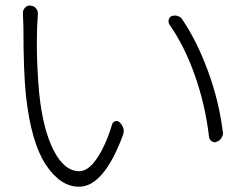

<svg xmlns="http://www.w3.org/2000/svg" viewBox="-20 -708 932 725"><path d="M66.4 -659.2Q66.4 -669.9 74.2 -678.7Q82 -687.5 93.8 -687.5Q93.8 -687.5 94.7 -686.5Q107.4 -686.5 115.7 -676.8Q124 -667 123 -654.3Q121.1 -626 120.1 -605.5Q119.1 -576.2 119.1 -545.9Q119.1 -455.1 127.9 -357.4Q141.6 -220.7 182.1 -141.1Q222.7 -61.5 279.3 -61.5Q313.5 -61.5 346.7 -110.8Q379.9 -160.2 403.3 -238.3Q406.2 -248 416 -250.5Q425.8 -252.9 432.6 -245.1Q447.3 -230.5 447.3 -213.9Q447.3 -205.1 443.4 -195.3Q371.1 -2.9 278.3 -2.9Q208 -2.9 152.8 -86.4Q97.7 -169.9 78.1 -345.7Q68.4 -437.5 68.4 -607.4ZM619.1 -616.2Q616.2 -622.1 616.2 -627.9Q616.2 -630.9 617.2 -633.8Q619.1 -643.6 628.9 -647.5Q634.8 -649.4 640.6 -649.4Q645.5 -649.4 651.4 -647.5Q663.1 -643.6 668.9 -633.8Q724.6 -550.8 765.6 -439Q806.6 -327.1 821.3 -210.9Q822.3 -208 822.3 -206.1Q822.3 -196.3 816.4 -187.5Q810.5 -176.8 798.8 -172.9Q794.9 -170.9 791 -170.9Q785.2 -170.9 780.3 -173.8Q771.5 -179.7 769.5 -190.4Q754.9 -313.5 715.3 -424.8Q675.8 -536.1 619.1 -616.2Z"/></svg>

Font: Gen Jyuu Gothic P Light
Style: Regular
Weight: 200
Designer: [Source Han Sans]
Ryoko NISHIZUKA  (kana & ideographs); Paul D. Hunt (Latin, Greek & Cyrillic); Wenlong ZHANG  (bopomofo
Version: Version 1.002.20150607